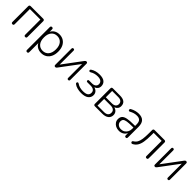

<svg xmlns="http://www.w3.org/2000/svg" viewBox="379 -1987 3666 3666"><g transform="rotate(45 2212.0 -154.0)"><path d="M115 6Q84 6 84 -25V-450Q84 -485 119 -485H455Q490 -485 490 -450V-25Q490 6 459 6Q429 6 429 -25V-435H145V-25Q145 6 115 6Z M689 186Q658 186 658 155V-460Q658 -492 689 -492Q719 -492 719 -460V-394Q741 -440 785.5 -467Q830 -494 889 -494Q954 -494 1002.5 -463Q1051 -432 1077.5 -376Q1104 -320 1104 -243Q1104 -166 1077.5 -109.5Q1051 -53 1002.5 -22.5Q954 8 889 8Q830 8 785.5 -18Q741 -44 719 -90V155Q719 186 689 186ZM880 -43Q954 -43 998 -95.5Q1042 -148 1042 -243Q1042 -338 998 -390Q954 -442 880 -442Q806 -442 762 -390Q718 -338 718 -243Q718 -148 762 -95.5Q806 -43 880 -43Z M1269 6Q1241 6 1241 -27V-461Q1241 -492 1270 -492Q1297 -492 1297 -461V-87L1584 -472Q1591 -481 1599 -486.5Q1607 -492 1620 -492Q1648 -492 1648 -459V-24Q1648 6 1620 6Q1592 6 1592 -24V-398L1304 -13Q1298 -4 1290 1Q1282 6 1269 6Z M1968 8Q1916 8 1866 -5Q1816 -18 1784 -43Q1767 -54 1768 -69Q1769 -84 1781 -91.5Q1793 -99 1811 -87Q1843 -64 1884 -53Q1925 -42 1967 -42Q2044 -42 2076.5 -66Q2109 -90 2109 -135Q2109 -177 2080.5 -199.5Q2052 -222 1999 -222H1913Q1885 -222 1885 -246Q1885 -270 1913 -270H1990Q2036 -270 2064.5 -292Q2093 -314 2093 -354Q2093 -394 2063.5 -418.5Q2034 -443 1971 -443Q1885 -443 1821 -402Q1801 -390 1789 -398Q1777 -406 1777 -420.5Q1777 -435 1793 -445Q1868 -494 1975 -494Q2065 -494 2109 -457.5Q2153 -421 2153 -357Q2153 -319 2131 -290.5Q2109 -262 2072 -249Q2116 -239 2142.5 -208Q2169 -177 2169 -133Q2169 -69 2119 -30.5Q2069 8 1968 8Z M2337 0Q2303 0 2303 -33V-452Q2303 -485 2337 -485H2528Q2691 -485 2691 -357Q2691 -319 2669.5 -290.5Q2648 -262 2611 -249Q2655 -239 2681 -208Q2707 -177 2707 -133Q2707 -71 2662 -35.5Q2617 0 2536 0ZM2362 -269H2528Q2577 -269 2604.5 -291.5Q2632 -314 2632 -355Q2632 -395 2604.5 -417.5Q2577 -440 2528 -440H2362ZM2362 -45H2536Q2590 -45 2618.5 -68Q2647 -91 2647 -135Q2647 -178 2618.5 -201Q2590 -224 2536 -224H2362Z M2990 8Q2941 8 2902.5 -11Q2864 -30 2841.5 -63Q2819 -96 2819 -137Q2819 -191 2846 -221.5Q2873 -252 2937 -265Q3001 -278 3113 -278H3144V-314Q3144 -381 3117 -411.5Q3090 -442 3031 -442Q2993 -442 2957 -432Q2921 -422 2882 -400Q2864 -390 2853.5 -399.5Q2843 -409 2843.5 -424.5Q2844 -440 2860 -448Q2901 -471 2945 -482.5Q2989 -494 3030 -494Q3118 -494 3160.5 -449Q3203 -404 3203 -311V-25Q3203 6 3175 6Q3145 6 3145 -25V-87Q3125 -42 3084.5 -17Q3044 8 2990 8ZM2998 -41Q3041 -41 3073.5 -61.5Q3106 -82 3125 -118Q3144 -154 3144 -200V-233H3114Q3024 -233 2973.5 -225Q2923 -217 2903 -197Q2883 -177 2883 -142Q2883 -97 2914 -69Q2945 -41 2998 -41Z M3734 6Q3704 6 3704 -25V-435H3488V-371Q3488 -261 3475.5 -188Q3463 -115 3433.5 -69.5Q3404 -24 3353 2Q3336 11 3323.5 2Q3311 -7 3310 -22Q3309 -37 3327 -47Q3367 -70 3389.5 -108.5Q3412 -147 3421 -211Q3430 -275 3430 -373V-450Q3430 -485 3465 -485H3729Q3765 -485 3765 -450V-25Q3765 6 3734 6Z M3961 6Q3933 6 3933 -27V-461Q3933 -492 3962 -492Q3989 -492 3989 -461V-87L4276 -472Q4283 -481 4291 -486.5Q4299 -492 4312 -492Q4340 -492 4340 -459V-24Q4340 6 4312 6Q4284 6 4284 -24V-398L3996 -13Q3990 -4 3982 1Q3974 6 3961 6Z"/></g></svg>

Font: Nunito Light
Style: Regular
Weight: 300
Designer: Vernon Adams
Foundry: Vernon Adams
Version: Version 3.601; ttfautohint (v1.8.2.53-6de2)